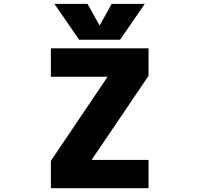

<svg xmlns="http://www.w3.org/2000/svg" viewBox="-20 -986 1040 1008"><path d="M247.1 -732.4H759.8V-587.9L460.9 -146.5H759.8V2H247.1V-141.6L544.9 -583H247.1ZM502.9 -851.6 566.4 -965.8H740.2L610.4 -777.3H395.5L265.6 -965.8H439.5Z"/></svg>

Font: GenEi Gothic M Heavy
Style: Regular
Weight: 800
Designer: o_tamon (Modified); [Source Han Sans]
Ryoko NISHIZUKA  (kana & ideographs); Paul D. Hunt (Latin, Greek & Cyrillic); Wenl
Version: Version 1.1a;Original Version 1.004